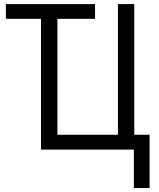

<svg xmlns="http://www.w3.org/2000/svg" viewBox="-20 -734 778 942"><path d="M636.7 188.5V0H181.2V-641.6H8.8V-713.9H446.3V-641.6H261.7V-72.8H558.6V-713.9H638.7V-72.8H713.9V188.5Z"/></svg>

Font: Open Sans SemiCondensed
Style: Regular
Weight: 400
Width: 4
Designer: Monotype Design Team
Foundry: Monotype Imaging Inc.
Version: Version 3.000